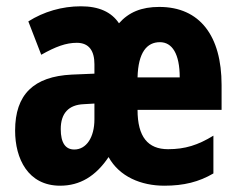

<svg xmlns="http://www.w3.org/2000/svg" viewBox="-20 -580 754 610"><path d="M486 -558C429 -558 389 -541 358 -506C334 -542 294 -560 237 -560C177 -560 119 -543 70 -512L111 -406C157 -432 190 -444 224 -444C264 -444 280 -417 280 -376V-346L208 -343C87 -337 28 -280 28 -165C28 -76 69 10 171 10C234 10 284 -20 325 -81C359 -19 428 10 502 10C564 10 612 -2 658 -29V-149C609 -119 568 -106 514 -106C450 -106 417 -145 417 -231H684V-310C684 -466 615 -558 486 -558ZM488 -446C527 -446 551 -409 551 -334H417C419 -414 447 -446 488 -446ZM246 -249 280 -251V-201C280 -143 254 -105 216 -105C188 -105 173 -126 173 -170C173 -220 198 -247 246 -249Z"/></svg>

Font: Noto Sans Gujarati UI ExtraCondensed ExtraBold
Style: Regular
Weight: 800
Width: 2
Designer: Jelle Bosma - Monotype Design Team, Universal Thirst
Foundry: Monotype Imaging Inc.
Version: Version 2.106